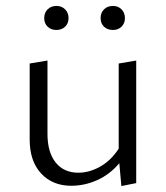

<svg xmlns="http://www.w3.org/2000/svg" viewBox="-20 -622 560 647"><path d="M439 -418V-5L389 5L382 -72Q350 -34 307.5 -15Q265 4 220 4Q157 4 118.5 -37.5Q80 -79 80 -152V-408L140 -418V-171Q140 -109 167.5 -74.5Q195 -40 244 -40Q281 -40 317.5 -60.5Q354 -81 380 -121V-408ZM129 -561Q129 -579 140.5 -590.5Q152 -602 170 -602Q188 -602 199.5 -590.5Q211 -579 211 -561Q211 -543 199.5 -532Q188 -521 170 -521Q152 -521 140.5 -532Q129 -543 129 -561ZM319 -561Q319 -579 330.5 -590.5Q342 -602 361 -602Q378 -602 389.5 -590.5Q401 -579 401 -561Q401 -543 389.5 -532Q378 -521 361 -521Q342 -521 330.5 -532Q319 -543 319 -561Z"/></svg>

Font: Ysabeau Semilight
Style: Regular
Weight: 300
Designer: Christian Thalmann (Catharsis Fonts)
Version: Version 0.003